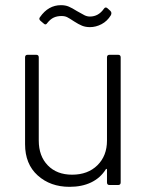

<svg xmlns="http://www.w3.org/2000/svg" viewBox="-20 -716 568 743"><path d="M404 -504H437Q447 -504 447 -494V-10Q447 0 437 0H404Q394 0 394 -10V-59Q394 -62 392 -62.5Q390 -63 389 -60Q368 -27 332.5 -10Q297 7 249 7Q175 7 126 -37Q77 -81 77 -158V-494Q77 -504 87 -504H120Q130 -504 130 -494V-172Q130 -112 165 -76Q200 -40 259 -40Q320 -40 357 -76.5Q394 -113 394 -172V-494Q394 -504 404 -504ZM267 -633Q249 -645 240 -649.5Q231 -654 218 -654Q201 -654 188 -648Q175 -642 163 -627Q157 -617 149 -625L136 -636Q129 -643 135 -650Q167 -696 216 -696Q233 -696 246 -690.5Q259 -685 278 -673Q297 -662 307 -657Q317 -652 328 -652Q361 -652 382 -682Q388 -691 396 -684L407 -674Q414 -667 409 -657Q395 -634 373 -622.5Q351 -611 328 -611Q311 -611 297.5 -616.5Q284 -622 267 -633Z"/></svg>

Font: Barlow Light
Style: Regular
Weight: 300
Designer: Jeremy Tribby
Foundry: Tribby Type
Version: Version 1.422